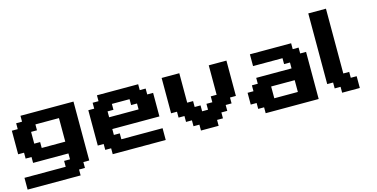

<svg xmlns="http://www.w3.org/2000/svg" viewBox="-91 -1359 3865 1968"><g transform="rotate(-15 1841.5 -375.0)"><path d="M0 125H562.5V62.5H625V0H687.5V-625H125V-562.5H62.5V-500H0V-250H62.5V-187.5H125V-125H500V-62.5H437.5V0H0ZM500 -250H250V-312.5H187.5V-437.5H250V-500H500Z M936.5 0H1499V-125H1061.5V-187.5H999V-250H1499V-500H1436.5V-562.5H1374V-625H936.5V-562.5H874V-500H811.5V-125H874V-62.5H936.5ZM1311.5 -375H999V-437.5H1061.5V-500H1249V-437.5H1311.5Z M1873 0H2060.5V-62.5H2123V-125H2185.5V-187.5H2248V-250H2310.5V-625H2123V-312.5H2060.5V-250H1998V-187.5H1935.5V-250H1873V-312.5H1810.5V-625H1623V-250H1685.5V-187.5H1748V-125H1810.5V-62.5H1873Z M2559.6 0H3122.1V-500H3059.6V-562.5H2997.1V-625H2559.6V-500H2872.1V-437.5H2934.6V-375H2559.6V-312.5H2497.1V-250H2434.6V-125H2497.1V-62.5H2559.6ZM2934.6 -125H2684.6V-250H2934.6Z M3371.1 0H3558.6V-125H3496.1V-187.5H3433.6V-875H3246.1V-125H3308.6V-62.5H3371.1Z"/></g></svg>

Font: Faithful 32x
Style: Semibold
Weight: 400
Foundry: Faithful Resource Pack
Version: Version 1.0; January 27, 2023